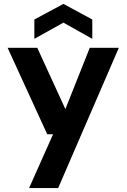

<svg xmlns="http://www.w3.org/2000/svg" viewBox="-20 -744 649 984"><path d="M129 220 252 -56H222L19 -499H171L315 -185L440 -499H589L278 220ZM156 -545V-644L305 -724L453 -644V-545L305 -628Z"/></svg>

Font: DM Sans 20pt ExtraBold
Style: Regular
Weight: 800
Version: Version 4.004;gftools[0.9.30]